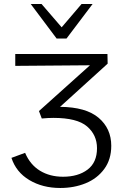

<svg xmlns="http://www.w3.org/2000/svg" viewBox="-20 -927 613 956"><path d="M37 -141 105 -166Q130 -107 179 -77Q228 -47 294 -47Q369 -47 416 -82.5Q463 -118 463 -189Q463 -255 413.5 -297.5Q364 -340 246 -340Q220 -340 188 -337L174 -374L428 -602L56 -599V-658H515L516 -610L279 -395Q408 -394 471 -340.5Q534 -287 534 -201Q534 -133 499 -85.5Q464 -38 406.5 -14.5Q349 9 280 9Q192 9 126 -30.5Q60 -70 37 -141ZM187 -907 287 -791 386 -907H441L311 -735H262L133 -907Z"/></svg>

Font: QiushuiShotai Bright
Style: Regular
Weight: 400
Designer: Christian Thalmann (Catharsis Fonts)
Version: Version 1.250;